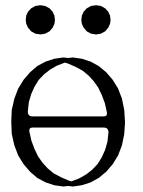

<svg xmlns="http://www.w3.org/2000/svg" viewBox="-20 -716 540 725"><path d="M22.5 -256.8 24.4 -300.8 34.2 -343.8 48.8 -381.8 69.3 -415 93.8 -443.4 121.1 -466.8 152.3 -483.4 184.6 -494.1 218.8 -499 237.3 -497.1 255.9 -499 289.1 -494.1 322.3 -483.4 352.5 -466.8 380.9 -443.4 405.3 -415 425.8 -381.8 440.4 -343.8 449.2 -300.8 452.1 -253.9 449.2 -210 440.4 -167 425.8 -128.9 405.3 -95.7 380.9 -67.4 352.5 -43.9 322.3 -27.3 289.1 -16.6 255.9 -11.7 237.3 -13.7 218.8 -11.7 184.6 -16.6 152.3 -27.3 121.1 -43.9 93.8 -67.4 69.3 -95.7 48.8 -128.9 34.2 -167 24.4 -210ZM103.5 -234.4Q88.9 -234.4 90.8 -219.7L98.6 -184.6L110.4 -153.3L124 -125L140.6 -101.6L160.2 -80.1L182.6 -61.5L210 -46.9L239.3 -34.2L250 -31.2L280.3 -43L305.7 -57.6L328.1 -75.2L348.6 -96.7L364.3 -122.1L377 -150.4L385.7 -180.7L389.6 -215.8Q389.6 -234.4 371.1 -234.4ZM224.6 -479.5 194.3 -467.8 168.9 -453.1 146.5 -435.5 126 -414.1 110.4 -388.7 97.7 -360.4 88.9 -330.1 85 -294.9Q85 -276.4 103.5 -276.4H371.1Q385.7 -276.4 383.8 -291L376 -326.2L364.3 -357.4L350.6 -385.7L334 -409.2L314.5 -430.7L292 -449.2L264.6 -463.9L235.4 -476.6ZM97.7 -597.7 85.9 -611.3 79.1 -626 77.1 -640.6 79.1 -657.2 85.9 -671.9 97.7 -684.6 113.3 -693.4 132.8 -696.3 150.4 -693.4 167 -684.6 178.7 -671.9 185.5 -657.2 187.5 -640.6 185.5 -626 178.7 -611.3 167 -597.7 150.4 -588.9 132.8 -585.9 113.3 -588.9ZM307.6 -597.7 295.9 -611.3 289.1 -626 287.1 -640.6 289.1 -657.2 295.9 -671.9 307.6 -684.6 323.2 -693.4 342.8 -696.3 361.3 -693.4 377 -684.6 388.7 -671.9 395.5 -657.2 397.5 -640.6 395.5 -626 388.7 -611.3 377 -597.7 361.3 -588.9 342.8 -585.9 323.2 -588.9Z"/></svg>

Font: B2 Hana
Style: Regular
Weight: 500
Version: 2020-08-05; (max)